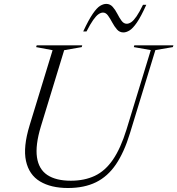

<svg xmlns="http://www.w3.org/2000/svg" viewBox="-20 -932 889 962"><path d="M184.5 -297.5Q156.5 -204.5 165.2 -144.2Q174 -84 217.2 -55.2Q260.5 -26.5 335 -26.5Q403 -26.5 455 -51Q507 -75.5 545.8 -132Q584.5 -188.5 614 -283.5L735.5 -681L650.5 -696L653 -705H849L846 -696L758.5 -681L631 -264Q602 -169 560.8 -108.2Q519.5 -47.5 460.8 -18.8Q402 10 320.5 10Q235.5 10 180.5 -23Q125.5 -56 110.2 -125.5Q95 -195 128.5 -304.5L243.5 -680.5L161 -696L164 -705H392L389.5 -696L301.5 -680.5ZM713 -908Q686.5 -849 666 -819.2Q645.5 -789.5 629 -779.5Q612.5 -769.5 598.5 -769.5Q579 -769.5 566 -784.5Q553 -799.5 542.5 -819.2Q532 -839 521.2 -854Q510.5 -869 496 -869Q485.5 -869 473.5 -860.8Q461.5 -852.5 447 -832Q432.5 -811.5 413.5 -774.5H397Q424.5 -833.5 445 -863.2Q465.5 -893 481.8 -902.8Q498 -912.5 512.5 -912.5Q531.5 -912.5 544.8 -897.5Q558 -882.5 568 -862.8Q578 -843 589 -828Q600 -813 615 -813Q626 -813 638 -821.2Q650 -829.5 664.2 -850.2Q678.5 -871 696.5 -908Z"/></svg>

Font: Newsreader 60pt Light
Style: Italic
Weight: 300
Italic angle: -17°
Designer: Hugues Gentile
Foundry: Production Type
Version: Version 1.003